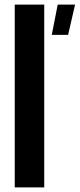

<svg xmlns="http://www.w3.org/2000/svg" viewBox="-20 -820 348 840"><path d="M44.5 0V-800H173.5V0ZM206.5 -667.5 232.5 -800H308.5L278 -667.5Z"/></svg>

Font: Big Shoulders Stencil Display Thin ExtraBold
Style: Regular
Weight: 800
Version: Version 2.001